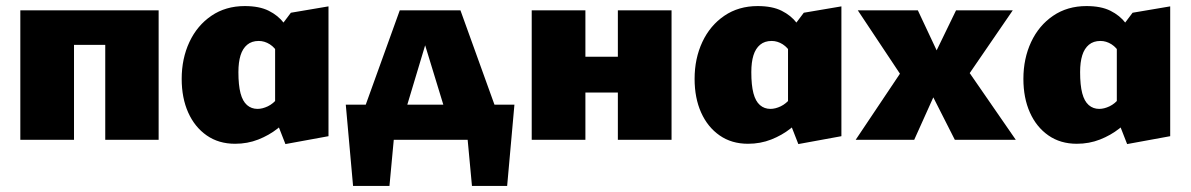

<svg xmlns="http://www.w3.org/2000/svg" viewBox="-20 -461 3925 633"><path d="M327 0V-427H503V0ZM47 0V-427H224V0ZM135 -313V-427H410V-313Z M755 13Q701 13 661.5 -14.5Q622 -42 600.5 -90Q579 -138 579 -201Q579 -268 604.5 -322.5Q630 -377 677 -409Q724 -441 787 -441Q835 -441 866 -425.5Q897 -410 916 -385Q935 -360 946 -331L899 -281Q887 -304 869.5 -315Q852 -326 833 -326Q810 -326 795 -313.5Q780 -301 773 -278.5Q766 -256 766 -223Q766 -180 773 -153.5Q780 -127 794.5 -114.5Q809 -102 829 -102Q845 -102 863 -110.5Q881 -119 897 -139L942 -81Q923 -59 895 -37Q867 -15 831.5 -1Q796 13 755 13ZM921 14 887 -73V-350L939 -419L1063 -440V-12Z M1144 0 1298 -427H1498L1652 0H1477L1362 -376H1401L1288 0ZM1144 152 1120 -116H1289L1264 152ZM1201 0 1159 -116H1676L1597 0ZM1536 152 1511 -116H1676L1652 152Z M2017 0V-427H2194V0ZM1733 0V-427H1910V0ZM1821 -156V-274H2101V-156Z M2446 13Q2392 13 2352.5 -14.5Q2313 -42 2291.5 -90Q2270 -138 2270 -201Q2270 -268 2295.5 -322.5Q2321 -377 2368 -409Q2415 -441 2478 -441Q2526 -441 2557 -425.5Q2588 -410 2607 -385Q2626 -360 2637 -331L2590 -281Q2578 -304 2560.5 -315Q2543 -326 2524 -326Q2501 -326 2486 -313.5Q2471 -301 2464 -278.5Q2457 -256 2457 -223Q2457 -180 2464 -153.5Q2471 -127 2485.5 -114.5Q2500 -102 2520 -102Q2536 -102 2554 -110.5Q2572 -119 2588 -139L2633 -81Q2614 -59 2586 -37Q2558 -15 2522.5 -1Q2487 13 2446 13ZM2612 14 2578 -73V-350L2630 -419L2754 -440V-12Z M2801 0 2947 -218 2808 -427H3006L3068 -295L3132 -427H3319L3177 -220L3329 0H3128L3057 -140L2994 0Z M3530 13Q3476 13 3436.5 -14.5Q3397 -42 3375.5 -90Q3354 -138 3354 -201Q3354 -268 3379.5 -322.5Q3405 -377 3452 -409Q3499 -441 3562 -441Q3610 -441 3641 -425.5Q3672 -410 3691 -385Q3710 -360 3721 -331L3674 -281Q3662 -304 3644.5 -315Q3627 -326 3608 -326Q3585 -326 3570 -313.5Q3555 -301 3548 -278.5Q3541 -256 3541 -223Q3541 -180 3548 -153.5Q3555 -127 3569.5 -114.5Q3584 -102 3604 -102Q3620 -102 3638 -110.5Q3656 -119 3672 -139L3717 -81Q3698 -59 3670 -37Q3642 -15 3606.5 -1Q3571 13 3530 13ZM3696 14 3662 -73V-350L3714 -419L3838 -440V-12Z"/></svg>

Font: Ysabeau Infant Black
Style: Regular
Weight: 900
Designer: Christian Thalmann (Catharsis Fonts)
Version: Version 2.001;gftools[0.9.30]; featfreeze: ss01,ss02,lnum